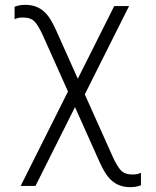

<svg xmlns="http://www.w3.org/2000/svg" viewBox="-20 -565 640 790"><path d="M389 100Q400 125 412 144.5Q424 164 439 177.5Q454 191 473 198Q492 205 516 205Q527 205 537.5 203.5Q548 202 560 197V146Q552 150 543.5 151.5Q535 153 525 153Q493 153 477 135.5Q461 118 443 78L211 -440Q200 -465 188 -484.5Q176 -504 161 -517.5Q146 -531 127 -538Q108 -545 84 -545Q73 -545 62.5 -543.5Q52 -542 40 -537V-486Q48 -490 56.5 -491.5Q65 -493 75 -493Q107 -493 123 -475.5Q139 -458 157 -418ZM65 200H126L324 -195H263ZM252 -145H313L511 -540H450Z"/></svg>

Font: CommitMonoV143 ExtLt
Style: Regular
Weight: 200
Monospace: yes
Designer: Eigil Nikolajsen
Foundry: Eigil Nikolajsen
Version: Version 1.143